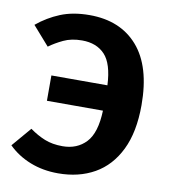

<svg xmlns="http://www.w3.org/2000/svg" viewBox="-83 -800 782 888"><g transform="rotate(10 307.5 -356.0)"><path d="M266.7 -728.7Q411.8 -728.7 493.3 -635.1Q574.9 -541.5 574.9 -360Q574.9 -233.3 533.8 -149.5Q492.8 -65.6 419.5 -24.1Q346.2 17.4 248.7 17.4Q177.4 17.4 117.7 -6.2Q57.9 -29.7 14.4 -72.8L92.3 -164.1Q127.2 -139 163.3 -124.4Q199.5 -109.7 247.7 -109.7Q315.9 -109.7 357.9 -154.4Q400 -199 403.6 -304.1H140.5V-423.1H403.6Q399 -524.1 360 -565.6Q321 -607.2 252.8 -607.2Q202.6 -607.2 165.9 -589.7Q129.2 -572.3 100.5 -551.3L22.6 -640Q71.3 -680.5 130 -704.6Q188.7 -728.7 266.7 -728.7Z"/></g></svg>

Font: FiraCode Nerd Font
Style: Bold
Weight: 700
Designer: Carrois Corporate, Edenspiekermann AG, Nikita Prokopov
Foundry: Carrois Corporate, Edenspiekermann AG, Nikita Prokopov
Version: Version 6.002;Nerd Fonts 2.1.0